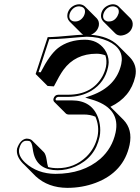

<svg xmlns="http://www.w3.org/2000/svg" viewBox="-20 -822 664 910"><path d="M253.4 -24.9Q332 -24.9 388.7 -78.6Q429.7 -118.2 442.4 -175.8Q451.7 -224.1 432.1 -269Q407.2 -279.3 377 -279.3H304.2Q296.9 -279.8 293 -283.2L236.3 -339.8Q231.9 -345.7 233.4 -354Q238.8 -372.1 255.4 -373H302.2Q417 -373 465.8 -460.9Q477.5 -482.9 482.4 -505.9Q487.8 -534.7 479.5 -559.6Q459.5 -567.4 438 -567.4Q336.4 -567.4 280.8 -491.2Q262.7 -466.3 235.4 -412.6L205.6 -414.6L148.9 -471.2L206.1 -646Q239.7 -646 342.8 -655.8Q360.4 -657.2 374.5 -657.7Q369.1 -660.6 365.7 -664.1L309.1 -720.7Q295.9 -735.4 299.8 -755.9Q306.2 -785.2 335.4 -797.9Q345.7 -801.8 355.5 -801.8Q371.6 -801.3 382.3 -791.5L439 -734.9Q452.1 -720.2 448.2 -699.2Q440.9 -669.9 411.1 -657.2Q494.6 -650.4 538.6 -607.4L595.2 -550.8Q632.3 -512.2 621.1 -459.5Q599.1 -361.3 503.4 -315.9Q506.3 -313 508.3 -311L564.9 -254.4Q609.4 -208.5 594.2 -135.3Q566.4 -5.4 432.6 44.9Q369.6 68.4 298.8 68.4Q208.5 67.9 149.4 13.7L93.3 -43Q90.8 -45.4 89.4 -46.4Q54.2 -82.5 61 -118.2Q75.7 -160.6 105 -165Q123.5 -164.6 131.8 -156.7L188.5 -100.1Q197.3 -89.8 201.2 -63.5Q203.6 -44.4 208 -30.3Q228 -24.9 253.4 -24.9ZM459.5 -755.9Q465.8 -786.1 497.1 -798.3Q506.8 -801.8 515.6 -801.8Q531.7 -801.3 542 -791.5L598.6 -734.9Q611.8 -720.2 608.4 -699.2Q602.1 -668.9 571.3 -657.2Q561.5 -653.8 552.2 -653.3Q536.1 -653.8 525.9 -664.1L469.2 -720.7Q455.6 -735.4 459.5 -755.9ZM469.7 -753.9Q464.4 -729.5 485.4 -721.7Q490.2 -719.7 496.1 -720.2Q522 -720.2 536.6 -745.6Q540 -752.4 542 -758.3Q547.4 -782.7 525.9 -790Q521 -792 515.6 -792Q489.7 -792 474.6 -766.6Q471.2 -759.8 469.7 -753.9ZM309.6 -753.9Q304.2 -729.5 325.2 -721.7Q330.6 -720.2 335.9 -720.2Q361.8 -720.2 377 -745.6Q380.4 -752.4 381.8 -758.3Q387.2 -782.7 366.2 -790Q360.8 -791.5 355.5 -792Q329.6 -792 314.5 -766.6Q311 -759.8 309.6 -753.9ZM253.4 -15.1Q161.1 -15.1 140.1 -91.3Q136.7 -104.5 134.8 -118.7Q130.9 -149.4 119.6 -153.3Q113.8 -154.8 105 -154.8Q81.5 -154.8 72.3 -121.1Q71.3 -118.2 70.8 -115.7Q64.9 -83 100.1 -50.3Q157.7 1.5 242.2 2Q373.5 2 455.6 -69.3Q511.7 -119.1 527.8 -193.8Q551.3 -303.7 427.7 -346.2Q420.4 -348.6 413.6 -350.6L383.8 -359.4L413.1 -369.6Q531.2 -412.1 554.7 -518.1Q570.3 -591.3 491.2 -627.4Q469.7 -636.7 445.3 -642.6Q418.5 -647.9 391.1 -647.9Q379.4 -647.9 285.6 -639.6Q249.5 -636.7 213.4 -636.2L162.6 -480L172.9 -479.5Q215.8 -563.5 254.9 -594.2Q305.7 -633.3 381.8 -633.8Q441.9 -633.8 475.6 -587.9Q495.1 -560.1 495.1 -526.9Q494.6 -515.1 492.2 -503.9Q476.6 -431.2 413.6 -392.1Q366.2 -363.3 302.2 -362.8H255.4Q246.1 -361.3 243.2 -352.1Q244.1 -346.2 247.6 -346.2H320.3Q417 -346.2 446.3 -260.3Q455.1 -233.4 455.1 -205.1Q455.1 -188 452.1 -173.8Q430.7 -73.7 336.4 -32.7Q295.4 -15.1 253.4 -15.1Z"/></svg>

Font: Linux Biolinum Shadow O
Style: Italic
Weight: 400
Italic angle: -12°
Designer: Philipp H. Poll
Foundry: Philipp H. Poll
Version: Version 0.6.2